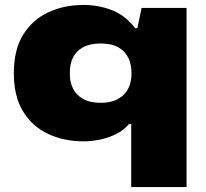

<svg xmlns="http://www.w3.org/2000/svg" viewBox="-20 -560 835 777"><path d="M511 197V-58H502Q480 -32 448 -16.5Q416 -1 382 5.5Q348 12 319 12Q240 12 176 -17.5Q112 -47 74 -108Q36 -169 36 -264Q36 -359 74 -420Q112 -481 176 -510.5Q240 -540 319 -540Q377 -540 431.5 -519.5Q486 -499 527 -446H536L553 -528H735V197ZM388 -144Q421 -144 444.5 -153.5Q468 -163 483 -179Q498 -195 505 -216Q512 -237 512 -261V-267Q512 -299 499.5 -325.5Q487 -352 459.5 -368Q432 -384 388 -384Q344 -384 316.5 -369Q289 -354 276 -328.5Q263 -303 263 -273V-255Q263 -226 276 -200.5Q289 -175 316.5 -159.5Q344 -144 388 -144Z"/></svg>

Font: Archivo SemiBold Expanded Black
Style: Regular
Weight: 900
Width: 7
Version: Version 2.001